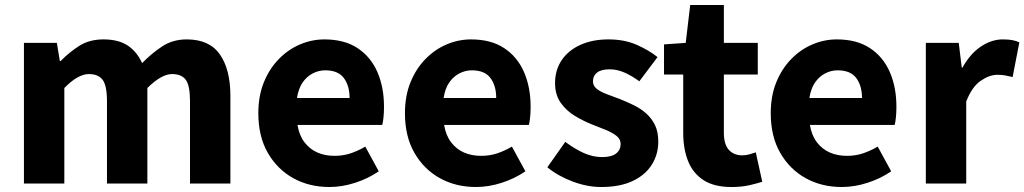

<svg xmlns="http://www.w3.org/2000/svg" viewBox="-20 -736 4108 770"><path d="M76 0V-564H208L220 -491H223Q258 -527 298.5 -552.5Q339 -578 395 -578Q455 -578 492 -553.5Q529 -529 550 -483Q588 -522 630.5 -550Q673 -578 729 -578Q820 -578 862 -517.5Q904 -457 904 -351V0H742V-330Q742 -393 725 -416Q708 -439 670 -439Q649 -439 624 -425Q599 -411 571 -383V0H409V-330Q409 -393 391.5 -416Q374 -439 336 -439Q315 -439 290 -425Q265 -411 238 -383V0Z M1301 14Q1220 14 1156 -21.5Q1092 -57 1054 -123Q1016 -189 1016 -282Q1016 -351 1038 -405.5Q1060 -460 1098 -499Q1136 -538 1183.5 -558Q1231 -578 1281 -578Q1361 -578 1414 -543Q1467 -508 1493.5 -447Q1520 -386 1520 -308Q1520 -285 1518 -265.5Q1516 -246 1513 -235H1173Q1180 -193 1201 -165.5Q1222 -138 1252.5 -124.5Q1283 -111 1322 -111Q1355 -111 1384.5 -120.5Q1414 -130 1445 -148L1499 -49Q1457 -20 1404.5 -3Q1352 14 1301 14ZM1171 -343H1382Q1382 -392 1359 -423Q1336 -454 1284 -454Q1258 -454 1234 -441.5Q1210 -429 1193.5 -405Q1177 -381 1171 -343Z M1889 14Q1808 14 1744 -21.5Q1680 -57 1642 -123Q1604 -189 1604 -282Q1604 -351 1626 -405.5Q1648 -460 1686 -499Q1724 -538 1771.5 -558Q1819 -578 1869 -578Q1949 -578 2002 -543Q2055 -508 2081.5 -447Q2108 -386 2108 -308Q2108 -285 2106 -265.5Q2104 -246 2101 -235H1761Q1768 -193 1789 -165.5Q1810 -138 1840.5 -124.5Q1871 -111 1910 -111Q1943 -111 1972.5 -120.5Q2002 -130 2033 -148L2087 -49Q2045 -20 1992.5 -3Q1940 14 1889 14ZM1759 -343H1970Q1970 -392 1947 -423Q1924 -454 1872 -454Q1846 -454 1822 -441.5Q1798 -429 1781.5 -405Q1765 -381 1759 -343Z M2391 14Q2335 14 2276.5 -8Q2218 -30 2175 -65L2247 -167Q2286 -138 2322 -122Q2358 -106 2394 -106Q2433 -106 2451 -120.5Q2469 -135 2469 -159Q2469 -178 2452.5 -191Q2436 -204 2409.5 -215Q2383 -226 2354 -237Q2319 -251 2285 -271.5Q2251 -292 2228.5 -324Q2206 -356 2206 -403Q2206 -455 2232.5 -494.5Q2259 -534 2307.5 -556Q2356 -578 2420 -578Q2484 -578 2533 -556.5Q2582 -535 2617 -507L2544 -410Q2514 -432 2484.5 -445Q2455 -458 2425 -458Q2391 -458 2374.5 -445Q2358 -432 2358 -410Q2358 -392 2373 -380Q2388 -368 2413 -358.5Q2438 -349 2468 -338Q2495 -327 2522 -314Q2549 -301 2571.5 -281Q2594 -261 2607 -234Q2620 -207 2620 -168Q2620 -117 2594 -75.5Q2568 -34 2517 -10Q2466 14 2391 14Z M2913 14Q2844 14 2801.5 -13.5Q2759 -41 2739.5 -90Q2720 -139 2720 -203V-437H2643V-558L2730 -564L2748 -716H2883V-564H3019V-437H2883V-204Q2883 -157 2903 -135Q2923 -113 2957 -113Q2971 -113 2985.5 -117Q3000 -121 3011 -125L3037 -7Q3015 0 2984.5 7Q2954 14 2913 14Z M3356 14Q3275 14 3211 -21.5Q3147 -57 3109 -123Q3071 -189 3071 -282Q3071 -351 3093 -405.5Q3115 -460 3153 -499Q3191 -538 3238.5 -558Q3286 -578 3336 -578Q3416 -578 3469 -543Q3522 -508 3548.5 -447Q3575 -386 3575 -308Q3575 -285 3573 -265.5Q3571 -246 3568 -235H3228Q3235 -193 3256 -165.5Q3277 -138 3307.5 -124.5Q3338 -111 3377 -111Q3410 -111 3439.5 -120.5Q3469 -130 3500 -148L3554 -49Q3512 -20 3459.5 -3Q3407 14 3356 14ZM3226 -343H3437Q3437 -392 3414 -423Q3391 -454 3339 -454Q3313 -454 3289 -441.5Q3265 -429 3248.5 -405Q3232 -381 3226 -343Z M3693 0V-564H3825L3837 -465H3840Q3871 -521 3914 -549.5Q3957 -578 4001 -578Q4025 -578 4040.5 -575Q4056 -572 4068 -566L4041 -427Q4025 -431 4011.5 -433.5Q3998 -436 3980 -436Q3948 -436 3913 -412Q3878 -388 3855 -329V0Z"/></svg>

Font: Noto Sans SC ExtraBold
Style: Regular
Weight: 800
Designer: Ryoko NISHIZUKA 西塚涼子 (kana, bopomofo & ideographs); Paul D. Hunt (Latin, Greek & Cyrillic); Sandoll Communications 산돌커뮤니
Foundry: Adobe
Version: Version 2.004-H2;hotconv 1.0.118;makeotfexe 2.5.65603